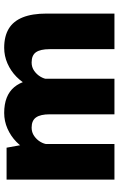

<svg xmlns="http://www.w3.org/2000/svg" viewBox="150 -700 551 890"><g transform="rotate(-90 425.0 -255.5)"><path d="M641.6 0V-300.7Q641.6 -342.9 627.6 -363.4Q613.7 -383.9 579.7 -383.9Q558 -383.9 541.1 -372Q524.3 -360.2 514.1 -343.1Q504 -326 502.9 -310.6L455.9 -326Q455.9 -361.9 471.5 -395Q487.1 -428.2 513.9 -454.4Q540.6 -480.6 575.4 -495.9Q610.1 -511.1 648 -511.1Q701.4 -511.1 736.6 -489.8Q771.7 -468.5 789.1 -424.9Q806.6 -381.4 806.6 -314.1V0ZM37 0V-500H184.9L202 -405.3V0ZM339.6 0V-300.7Q339.6 -342.9 325.2 -363.4Q310.9 -383.9 277.7 -383.9Q256 -383.9 239 -372Q222 -360.2 211.9 -343.1Q201.9 -326 201.1 -310.6L154.1 -326Q154.2 -361.9 169.6 -395Q185 -428.2 211.8 -454.4Q238.6 -480.6 273.3 -495.9Q307.9 -511.1 346 -511.1Q426.4 -511.1 465.5 -464.6Q504.6 -418.1 504.6 -325.6V0Z"/></g></svg>

Font: Trispace Thin
Style: Regular
Weight: 100
Designer: Tyler Finck
Foundry: Etcetera Type Company
Version: Version 1.210